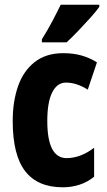

<svg xmlns="http://www.w3.org/2000/svg" viewBox="-20 -786 455 816"><path d="M247 10Q140 10 87 -58.5Q34 -127 34 -272Q34 -354 56.5 -419Q79 -484 127 -522Q175 -560 249 -560Q292 -560 327 -550Q362 -540 392 -521L353 -405Q306 -435 260 -435Q223 -435 202 -393.5Q181 -352 181 -272Q181 -114 263 -114Q322 -114 380 -158V-35Q352 -12 318 -1Q284 10 247 10ZM402 -757Q389 -738 365 -711.5Q341 -685 314 -656.5Q287 -628 263 -606H158V-619Q183 -659 202.5 -696Q222 -733 238 -766H402Z"/></svg>

Font: Noto Sans Ethiopic ExtraCondensed ExtraBold
Style: Regular
Weight: 800
Width: 2
Designer: Monotype Design Team
Foundry: Monotype Imaging Inc.
Version: Version 2.102; ttfautohint (v1.8.4.7-5d5b)